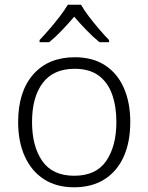

<svg xmlns="http://www.w3.org/2000/svg" viewBox="-20 -785 630 815"><path d="M533 -267Q533 -183 505.5 -121Q478 -59 424.5 -24.5Q371 10 294 10Q220 10 167 -24Q114 -58 85.5 -120.5Q57 -183 57 -267Q57 -396 121 -469Q185 -542 298 -542Q374 -542 426.5 -507.5Q479 -473 506 -411Q533 -349 533 -267ZM116 -267Q116 -164 159.5 -101.5Q203 -39 295 -39Q388 -39 431 -102Q474 -165 474 -267Q474 -333 456 -384Q438 -435 399 -464Q360 -493 297 -493Q207 -493 161.5 -433Q116 -373 116 -267ZM324 -765Q336 -743 357 -715.5Q378 -688 401 -661Q424 -634 443 -615V-606H402Q375 -628 347 -657Q319 -686 295 -714Q271 -686 243.5 -657Q216 -628 189 -606H148V-615Q167 -635 190 -661.5Q213 -688 234 -715.5Q255 -743 268 -765Z"/></svg>

Font: Noto Traditional Nushu Light
Style: Regular
Weight: 300
Designer: LIU Zhao
Foundry: LiuZhao Studio
Version: Version 2.003; ttfautohint (v1.8.4.7-5d5b)